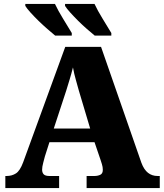

<svg xmlns="http://www.w3.org/2000/svg" viewBox="-20 -951 828 971"><path d="M7 0V-61H14Q40 -61 60.5 -74Q81 -87 97 -130L310 -714H491L695 -128Q708 -93 728.5 -77Q749 -61 777 -61H788V0H418V-61H458Q474 -61 487 -67Q500 -73 500 -92Q500 -106 495.5 -120.5Q491 -135 489 -141L458 -232H230L207 -160Q204 -148 198.5 -127.5Q193 -107 193 -93Q193 -78 201 -69.5Q209 -61 230 -61H279V0ZM252 -301H436L379 -492Q372 -518 363.5 -547.5Q355 -577 349 -610Q341 -578 332 -548.5Q323 -519 315 -493ZM459 -771Q442 -785 419.5 -804.5Q397 -824 375 -846Q353 -868 335 -888Q317 -908 309 -921V-931H458Q474 -897 498 -858Q522 -819 543 -784V-771ZM259 -771Q242 -785 219.5 -804.5Q197 -824 174.5 -846Q152 -868 134 -888Q116 -908 108 -921V-931H258Q274 -897 298 -858Q322 -819 343 -784V-771Z"/></svg>

Font: Noto Serif Black
Style: Regular
Weight: 900
Designer: Monotype Design Team
Foundry: Monotype Imaging Inc.
Version: Version 2.014; ttfautohint (v1.8.4.7-5d5b)